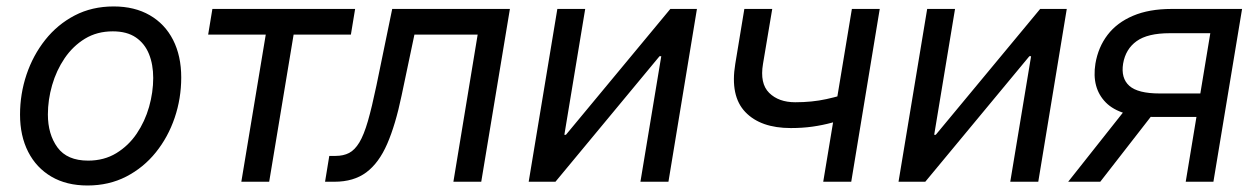

<svg xmlns="http://www.w3.org/2000/svg" viewBox="-20 -567 3924 599"><path d="M252.9 11.7Q187.5 11.7 140.4 -15.9Q93.3 -43.5 67.9 -93.3Q42.5 -143.1 42.5 -209.5Q42.5 -273.9 62.7 -334.2Q83 -394.5 121.1 -442.6Q159.2 -490.7 213.1 -518.8Q267.1 -546.9 334.5 -546.9Q399.9 -546.9 447.3 -519.5Q494.6 -492.2 520 -442.4Q545.4 -392.6 545.4 -325.2Q545.4 -259.8 524.9 -199.5Q504.4 -139.2 466.1 -91.6Q427.7 -43.9 373.8 -16.1Q319.8 11.7 252.9 11.7ZM254.9 -65.9Q304.7 -65.9 342.8 -89.1Q380.9 -112.3 406.5 -150.1Q432.1 -188 445.1 -233.6Q458 -279.3 458 -323.7Q458 -365.7 444.8 -398.4Q431.6 -431.2 403.8 -450.2Q376 -469.2 332 -469.2Q282.7 -469.2 245.1 -446.3Q207.5 -423.3 181.6 -385.3Q155.8 -347.2 142.6 -301.3Q129.4 -255.4 129.4 -210Q129.4 -147.9 159.4 -106.9Q189.5 -65.9 254.9 -65.9Z M732.9 0 809.1 -459H629.4L642.6 -539.1H1087.9L1074.7 -459H896L819.8 0Z M994.1 0 1007.3 -80.6H1026.9Q1051.3 -80.6 1069.1 -89.8Q1086.9 -99.1 1101.1 -122.6Q1115.2 -146 1127.7 -189Q1140.1 -231.9 1154.3 -299.8L1203.6 -539.1H1570.8L1481.4 0H1394.5L1470.2 -459H1272.9L1232.9 -269Q1213.9 -177.7 1188 -118.2Q1162.1 -58.6 1122.8 -29.3Q1083.5 0 1023.4 0Z M2065.4 0H1978L2043 -391.6H2037.6L1712.9 0H1629.4L1718.8 -539.1H1805.7L1740.7 -146.5H1745.6L2071.3 -539.1H2154.3Z M2447.3 -167.5Q2353 -167.5 2305.2 -217.5Q2257.3 -267.6 2273.9 -367.7L2302.2 -539.1H2389.2L2360.4 -367.7Q2350.1 -306.6 2379.6 -277.3Q2409.2 -248 2460.9 -248Q2513.7 -248 2558.1 -257.8Q2602.5 -267.6 2648.4 -282.7L2634.8 -202.6Q2605 -192.4 2575.4 -184.3Q2545.9 -176.3 2514.6 -171.9Q2483.4 -167.5 2447.3 -167.5ZM2548.3 0 2637.7 -539.1H2724.6L2635.7 0Z M3219.2 0H3131.8L3196.8 -391.6H3191.4L2866.7 0H2783.2L2872.6 -539.1H2959.5L2894.5 -146.5H2899.4L3225.1 -539.1H3308.1Z M3765.6 0H3679.2L3755.9 -463.4H3629.4Q3560.5 -463.4 3526.1 -438.7Q3491.7 -414.1 3483.9 -368.7Q3476.6 -323.2 3503.2 -299.3Q3529.8 -275.4 3598.1 -275.4H3761.7L3750 -202.1H3580.1Q3474.6 -202.1 3429.9 -247.3Q3385.3 -292.5 3397.5 -368.7Q3406.2 -419.9 3435.5 -458.3Q3464.8 -496.6 3514.9 -517.8Q3564.9 -539.1 3635.3 -539.1H3855ZM3412.6 0H3312.5L3505.4 -243.7H3602.1Z"/></svg>

Font: Inter 18pt
Style: Italic
Weight: 400
Italic angle: -9.3988°
Designer: Rasmus Andersson
Foundry: rsms
Version: Version 4.001;git-66647c0bb